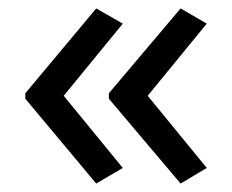

<svg xmlns="http://www.w3.org/2000/svg" viewBox="-20 -491 549 455"><path d="M40 -270 208 -471 271 -435 131 -264 271 -93 208 -56 40 -257ZM238 -270 408 -471 470 -435 330 -264 470 -93 408 -56 238 -257Z"/></svg>

Font: Noto Sans Living
Style: Regular
Weight: 400
Designer: Monotype Design Team
Foundry: Monotype Imaging Inc.
Version: Version 2.013; ttfautohint (v1.8.4.7-5d5b)